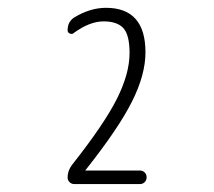

<svg xmlns="http://www.w3.org/2000/svg" viewBox="-20 -756 540 484"><path d="M150.4 -308.6Q150.4 -325.2 161.1 -339.8Q242.2 -442.4 274.4 -506.3Q306.6 -570.3 306.6 -622.1Q306.6 -668 291 -685.1Q275.4 -702.1 241.2 -702.1Q206.1 -702.1 166 -672.9Q162.1 -668.9 156.2 -671.4Q150.4 -673.8 150.4 -679.7Q150.4 -701.2 167 -711.9Q207 -736.3 247.1 -736.3Q346.7 -736.3 346.7 -624Q346.7 -567.4 312.5 -499.5Q278.3 -431.6 196.3 -328.1Q195.3 -328.1 195.3 -327.1V-326.2H333Q339.8 -326.2 344.7 -321.3Q349.6 -316.4 349.6 -309.1Q349.6 -301.8 344.7 -296.9Q339.8 -292 333 -292H167Q160.2 -292 155.3 -296.9Q150.4 -301.8 150.4 -308.6Z"/></svg>

Font: Rounded Mgen+ 1mn light
Style: Regular
Weight: 200
Designer: [Source Han Sans]
Ryoko NISHIZUKA  (kana & ideographs); Paul D. Hunt (Latin, Greek & Cyrillic); Wenlong ZHANG  (bopomofo
Version: Version 1.059.20150602